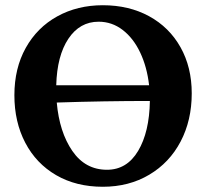

<svg xmlns="http://www.w3.org/2000/svg" viewBox="-20 -705 788 734"><path d="M713 -348Q713 -245 670.5 -164Q628 -83 550.5 -37Q473 9 373 9Q271 9 194.5 -35.5Q118 -80 76.5 -159.5Q35 -239 35 -341Q35 -444 78.5 -522Q122 -600 199 -642.5Q276 -685 373 -685Q473 -685 550 -643Q627 -601 670 -524.5Q713 -448 713 -348ZM195 -379H550Q542 -449 516 -504Q490 -559 449 -590.5Q408 -622 357 -622Q285 -622 241.5 -557Q198 -492 195 -379ZM553 -319Q379 -319 197 -313Q207 -200 256.5 -128Q306 -56 389 -56Q465 -56 508 -128Q551 -200 553 -319Z"/></svg>

Font: Vollkorn SC
Style: Bold
Weight: 700
Designer: Friedrich Althausen
Foundry: Friedrich Althausen
Version: Version 4.015